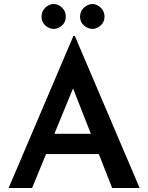

<svg xmlns="http://www.w3.org/2000/svg" viewBox="-20 -937 739 957"><path d="M23 0 346 -758H353L676 0H539L314 -573L399 -630L140 0ZM227 -270H474L515 -169H191ZM187 -854Q187 -881 206 -899Q225 -917 248 -917Q270 -917 289 -899Q308 -881 308 -854Q308 -827 289 -810Q270 -793 248 -793Q225 -793 206 -810Q187 -827 187 -854ZM379 -854Q379 -881 398.5 -899Q418 -917 441 -917Q462 -917 481.5 -899Q501 -881 501 -854Q501 -827 481.5 -810Q462 -793 441 -793Q418 -793 398.5 -810Q379 -827 379 -854Z"/></svg>

Font: Reem Kufi Fun Medium
Style: Regular
Weight: 500
Designer: Khaled Hosny
Version: Version 1.005